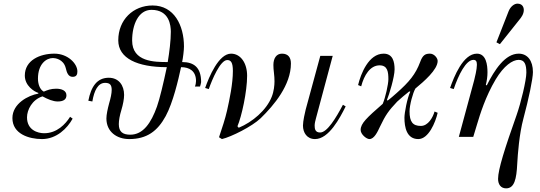

<svg xmlns="http://www.w3.org/2000/svg" viewBox="-20 -750 2960 1052"><path d="M48 -103C48 -16 139 12 210 12C290 12 349 -47 378 -100L364 -110C339 -70 292 -20 222 -20C187 -20 128 -37 128 -107C128 -148 156 -204 213 -222C242 -206 271 -194 296 -194C329 -194 344 -206 344 -228C344 -254 317 -264 288 -264C258 -264 239 -256 220 -248C197 -260 188 -292 188 -319C188 -400 234 -432 270 -432C281 -432 327 -427 340 -378C346 -352 354 -329 378 -329C400 -329 404 -343 404 -359C404 -401 352 -456 278 -456C199 -456 116 -420 116 -336C116 -280 167 -248 190 -241V-237C136 -228 48 -183 48 -103Z M464 -198 486 -194C496 -254 517 -296 556 -296C583 -296 592 -284 592 -257C592 -238 586 -211 578 -184C570 -154 563 -122 563 -101C563 -27 621 12 688 12C784 12 843 -31 888 -114C928 -188 957 -312 972 -382C1018 -382 1054 -361 1054 -306C1054 -300 1052 -284 1048 -276H1076C1078 -282 1082 -296 1082 -300C1082 -381 1042 -410 978 -410C983 -434 988 -475 988 -495C988 -611 934 -720 816 -720C710 -720 628 -642 628 -529C628 -430 733 -382 894 -382C876 -296 855 -208 840 -166C808 -76 764 -12 694 -12C652 -12 631 -28 631 -70C631 -90 636 -118 645 -147C654 -177 660 -208 660 -230C660 -282 631 -324 576 -324C512 -324 479 -276 464 -198ZM704 -528C704 -614 738 -696 810 -696C908 -696 916 -610 916 -576C916 -527 908 -464 899 -410C828 -410 704 -410 704 -528Z M1104 -268 1124 -262C1142 -314 1187 -421 1225 -421C1245 -421 1256 -408 1256 -361C1256 -292 1238 -206 1224 -144C1214 -100 1198 -51 1180 2L1196 12C1247 0 1361 -57 1408 -102C1482 -174 1574 -284 1574 -402C1574 -435 1559 -456 1525 -456C1494 -456 1478 -430 1478 -394C1478 -381 1479 -366 1481 -351C1483 -335 1484 -319 1484 -304C1484 -284 1481 -250 1469 -220C1440 -146 1363 -81 1288 -50L1281 -58C1304 -112 1334 -248 1334 -335C1334 -405 1298 -456 1246 -456C1178 -456 1125 -328 1104 -268Z M1640 -62C1640 -23 1662 12 1706 12C1782 12 1842 -103 1874 -167L1859 -176C1821 -104 1773 -24 1734 -24C1707 -24 1704 -44 1704 -62C1704 -74 1708 -90 1711 -101L1803 -444H1735L1655 -150C1651 -135 1640 -86 1640 -62Z M1942 -284 1959 -277C1975 -338 2008 -392 2060 -392C2104 -392 2108 -355 2108 -316C2108 -289 2092 -216 2077 -181C1990 -105 1956 -74 1956 -38C1956 -14 1988 12 2004 12C2030 12 2048 -26 2062 -56C2093 -121 2109 -143 2156 -193C2166 -203 2210 -240 2222 -249L2228 -248C2211 -212 2196 -132 2196 -105C2196 -53 2208 12 2272 12C2328 12 2366 -79 2378 -132L2361 -139C2352 -107 2326 -60 2286 -60C2241 -60 2224 -83 2224 -140C2224 -174 2242 -241 2256 -265C2302 -303 2378 -368 2378 -416C2378 -432 2359 -456 2336 -456C2311 -456 2296 -449 2282 -410C2257 -343 2222 -301 2153 -240C2144 -232 2117 -208 2104 -199L2100 -202C2112 -230 2142 -328 2142 -370C2142 -412 2132 -456 2082 -456C2000 -456 1957 -346 1942 -284Z M2700 -518 2719 -508 2825 -641C2836 -654 2850 -673 2850 -695C2850 -711 2842 -730 2815 -730C2799 -730 2778 -716 2767 -689ZM2446 -268 2466 -262C2492 -339 2533 -422 2574 -422C2589 -422 2593 -412 2593 -395C2593 -370 2582 -326 2578 -310L2494 0H2573L2593 -66C2610 -123 2640 -221 2696 -315C2741 -390 2788 -422 2822 -422C2854 -422 2864 -398 2864 -352C2864 -310 2834 -186 2810 -118C2747 60 2709 178 2709 230C2709 260 2724 282 2753 282C2799 282 2810 230 2814 148C2817 94 2825 -16 2848 -101C2877 -209 2900 -319 2900 -355C2900 -418 2870 -456 2822 -456C2748 -456 2690 -368 2647 -282L2642 -285C2648 -309 2651 -332 2651 -354C2651 -394 2644 -456 2593 -456C2517 -456 2467 -328 2446 -268Z"/></svg>

Font: Old Standard
Style: Italic
Weight: 400
Italic angle: -15.2°
Designer: Alexey Kryukov <alexios@thessalonica.org.ru>
Version: Version 2.0